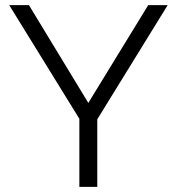

<svg xmlns="http://www.w3.org/2000/svg" viewBox="-20 -730 691 750"><path d="M93 -710 325 -328 559 -710H635L360 -264V0H290V-266L16 -710Z"/></svg>

Font: Raleway Thin
Style: Regular
Weight: 400
Version: Version 4.026